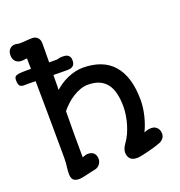

<svg xmlns="http://www.w3.org/2000/svg" viewBox="-159 -1000 1072 1143"><g transform="rotate(-20 377.0 -428.0)"><path d="M100.1 -35.2Q100.1 -43.9 100.8 -53.2Q101.6 -62.5 102.5 -71.8Q104 -84.5 105.5 -100.1Q106.9 -115.7 106.9 -134.8Q106.9 -157.2 106.7 -189.5Q106.4 -221.7 106.2 -261Q106 -300.3 105.7 -344.7Q105.5 -389.2 105 -436Q104.5 -482.9 104 -530Q103.5 -577.1 103 -622.1Q80.1 -622.6 67.1 -622.8Q54.2 -623 47.6 -623Q41 -623 38.8 -622.8Q36.6 -622.6 34.7 -622.6Q12.7 -621.6 3.9 -631.1Q-4.9 -640.6 -4.9 -666.5Q-4.9 -676.3 -2.7 -682.9Q-0.5 -689.5 7.1 -693.4Q14.6 -697.3 29.3 -699Q43.9 -700.7 68.8 -700.7H102.1Q101.6 -718.3 101.3 -734.9Q101.1 -751.5 101.1 -766.6Q93.8 -767.6 85.4 -765.9Q77.1 -764.2 65.9 -764.2Q57.1 -764.2 48.1 -767.1Q39.1 -770 31.5 -776.1Q23.9 -782.2 19.3 -792.5Q14.6 -802.7 14.6 -817.4Q14.6 -843.3 28.3 -856.7Q42 -870.1 61 -870.1Q68.8 -870.1 76.2 -868.2Q83.5 -866.2 91.8 -866.2Q101.6 -866.2 111.8 -866.7Q122.1 -867.2 131.8 -868.2Q142.6 -869.1 153.1 -869.6Q163.6 -870.1 171.4 -870.1Q191.9 -870.1 204.8 -856.7Q217.8 -843.3 217.8 -819.8Q217.8 -790 217.5 -760.3Q217.3 -730.5 216.8 -699.7H262.7Q271 -699.7 279.1 -702.4Q287.1 -705.1 296.9 -705.1Q303.2 -705.1 312.7 -704.8Q322.3 -704.6 331.1 -700.9Q339.8 -697.3 345.9 -688.5Q352.1 -679.7 352.1 -662.6Q352.1 -649.4 347.9 -640.9Q343.8 -632.3 336.9 -627.7Q330.1 -623 320.6 -621.3Q311 -619.6 300.3 -619.6Q278.8 -619.6 258.1 -619.9Q237.3 -620.1 215.3 -620.6Q214.8 -603.5 214.6 -586.4Q214.4 -569.3 214.4 -551.3L213.4 -526.4Q230.5 -541.5 251 -555.2Q271.5 -568.8 294.7 -579.1Q317.9 -589.4 342.8 -595.5Q367.7 -601.6 393.6 -601.6Q455.1 -601.6 503.2 -583.5Q551.3 -565.4 584.5 -528.3Q617.7 -491.2 635 -435.1Q652.3 -378.9 652.3 -302.2Q652.3 -279.8 649.2 -255.4Q646 -231 640.1 -206.5Q634.3 -182.1 626 -158.4Q617.7 -134.8 607.4 -114.3Q618.2 -118.2 628.9 -121.3Q639.6 -124.5 652.3 -124.5Q668.5 -124.5 678.7 -118.4Q689 -112.3 694.6 -104Q700.2 -95.7 702.1 -86.9Q704.1 -78.1 704.1 -73.2Q704.1 -54.7 693.1 -41.5Q682.1 -28.3 665 -22.5Q650.9 -17.1 629.4 -10.7Q607.9 -4.4 586.2 1Q564.5 6.3 545.4 10.3Q526.4 14.2 516.6 14.2Q484.9 14.2 471.4 -1.2Q458 -16.6 458 -41Q458 -54.2 465.3 -69.8Q472.7 -85.4 482.9 -98.6Q495.6 -116.7 506.3 -140.4Q517.1 -164.1 525.1 -190.7Q533.2 -217.3 537.8 -245.8Q542.5 -274.4 542.5 -302.2Q542.5 -348.1 533.9 -384.3Q525.4 -420.4 506.8 -445.3Q488.3 -470.2 458.7 -483.2Q429.2 -496.1 387.2 -496.1Q362.8 -496.1 338.4 -487.3Q314 -478.5 291 -464.1Q268.1 -449.7 247.8 -430.9Q227.5 -412.1 211.9 -392.6Q210.9 -319.8 210.7 -247.8Q210.4 -175.8 211.4 -100.6Q212.4 -100.6 214.1 -101.1Q215.8 -101.6 222.2 -104Q226.6 -106 231.7 -107.4Q236.8 -108.9 243.2 -109.4Q269.5 -110.4 283.4 -96.9Q297.4 -83.5 297.4 -58.6Q297.4 -49.8 294.2 -41.3Q291 -32.7 285.6 -25.9Q280.3 -19 272.9 -14.2Q265.6 -9.3 256.8 -7.3Q247.1 -5.4 237.5 -3.2Q228 -1 218.3 1Q209.5 2.9 199.5 5.4Q189.5 7.8 179.9 9.8Q170.4 11.7 162.6 12.9Q154.8 14.2 149.9 14.2Q121.1 14.2 110.6 1.5Q100.1 -11.2 100.1 -35.2Z"/></g></svg>

Font: Autour One
Style: Regular
Weight: 400
Version: Version 1.007; ttfautohint (v0.92) -l 24 -r 24 -G 200 -x 7 -